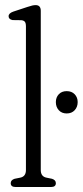

<svg xmlns="http://www.w3.org/2000/svg" viewBox="-20 -750 332 770"><path d="M143.5 -706.5V-68Q143.5 -42 166.5 -37.5L188.5 -33Q204 -28 204 -15.5Q204 0 184.5 0H42.5Q23 0 23 -15.5Q23 -28 38.5 -33L61 -37.5Q84 -42 84 -68V-644Q84 -657 79.8 -662.5Q75.5 -668 65.5 -669L30.5 -669.5Q14.5 -672.5 14.5 -685Q14.5 -697 33.5 -703.5L89.5 -722Q103 -726.5 110 -728Q117 -729.5 123 -729.5Q143.5 -729.5 143.5 -706.5ZM247.5 -295Q227.5 -295 215.8 -308Q204 -321 204 -340.5Q204 -359.5 215.8 -372Q227.5 -384.5 247.5 -384.5Q267.5 -384.5 279.5 -372Q291.5 -359.5 291.5 -340.5Q291.5 -321 279.5 -308Q267.5 -295 247.5 -295Z"/></svg>

Font: Fraunces 144pt SuperSoft Light
Style: Regular
Weight: 300
Version: Version 1.000;[0bf87f6ff]